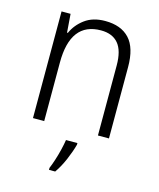

<svg xmlns="http://www.w3.org/2000/svg" viewBox="-114 -623 764 925"><g transform="rotate(15 268.0 -160.5)"><path d="M296 -542Q375 -542 417 -497Q459 -452 459 -356V0H404V-349Q404 -423 374.5 -458Q345 -493 288 -493Q136 -493 136 -292V0H80V-532H125L132 -440H136Q155 -483 195 -512.5Q235 -542 296 -542ZM318 69Q309 103 291 145.5Q273 188 250 221H219V211Q226 195 235 167.5Q244 140 251 111Q258 82 261 61H318Z"/></g></svg>

Font: Noto Sans Lao Looped SemiCondensed Light
Style: Regular
Weight: 300
Width: 4
Designer: Mark Frömberg, Ben Mitchell
Foundry: The Fontpad Ltd
Version: Version 1.002; ttfautohint (v1.8.4.7-5d5b)